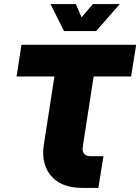

<svg xmlns="http://www.w3.org/2000/svg" viewBox="-20 -919 686 939"><path d="M384 0Q290 0 240.5 -47.5Q191 -95 191 -173Q191 -186 193 -200.5Q195 -215 197 -228L246 -545H61L85 -700H646L621 -545H438L388 -222Q387 -214 385.5 -205.5Q384 -197 384 -190Q384 -174 394 -164.5Q404 -155 424 -155H486L461 0ZM293 -767 227 -899H351L379 -834L434 -899H566L450 -767Z"/></svg>

Font: MuseoModerno Thin ExtraBold
Style: Italic
Weight: 800
Italic angle: -9°
Version: Version 1.003